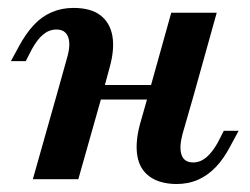

<svg xmlns="http://www.w3.org/2000/svg" viewBox="-20 -448 624 480"><path d="M121 -208.1 147.6 -303.2Q157.3 -336.3 150.4 -355.2Q143.5 -374.2 121 -374.2Q103.2 -374.2 88.3 -362.1Q73.4 -350 59.7 -325L44.4 -295.2H7.3L27.4 -332.3Q44.4 -363.7 64.1 -385.1Q83.9 -406.5 108.9 -417.3Q133.9 -428.2 163.7 -428.2Q206.5 -428.2 230.6 -410.1Q254.8 -391.9 260.9 -358.5Q266.9 -325 254 -279L234.7 -208.1ZM62.1 0 121 -208.1H234.7L175.8 0ZM191.1 -199.2 200.8 -235.5H403.2L392.7 -199.2ZM350 -208.1 408.1 -416.1H521.8L463.7 -208.1ZM436.3 -112.9Q427.4 -79.8 433.9 -60.9Q440.3 -41.9 462.9 -41.9Q480.6 -41.9 495.6 -54.4Q510.5 -66.9 524.2 -91.1L539.5 -121H576.6L556.5 -83.9Q540.3 -52.4 520.2 -31Q500 -9.7 475.4 1.2Q450.8 12.1 420.2 12.1Q378.2 11.3 353.6 -6.9Q329 -25 323.4 -58.1Q317.7 -91.1 329.8 -137.1L350 -208.1H463.7Z"/></svg>

Font: Playfair 9pt
Style: Bold Italic
Weight: 700
Italic angle: -15.6°
Designer: Claus Eggers Sørensen
Foundry: Claus Eggers Sørensen
Version: Version 2.203